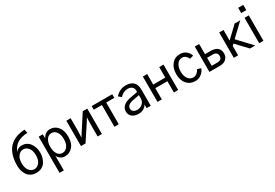

<svg xmlns="http://www.w3.org/2000/svg" viewBox="68 -2039 5060 3527"><g transform="rotate(-30 2598.0 -275.0)"><path d="M40 -268.6Q40 -527.3 164.1 -653.3Q276.4 -767.6 488.3 -780.3L503.9 -703.1Q257.8 -694.3 177.7 -514.6L167 -489.3Q185.5 -518.6 219.7 -537.1Q253.9 -555.7 294.9 -555.7Q401.4 -555.7 464.8 -472.7Q528.3 -389.6 528.3 -268.6Q528.3 -217.8 515.1 -169.9Q502 -122.1 475.1 -78.6Q448.2 -35.2 398.9 -8.8Q349.6 17.6 285.2 17.6Q220.7 17.6 171.4 -8.3Q122.1 -34.2 94.2 -77.1Q66.4 -120.1 53.2 -168.5Q40 -216.8 40 -268.6ZM133.8 -268.6Q133.8 -169.9 177.7 -114.7Q221.7 -59.6 285.2 -59.6Q347.7 -59.6 391.6 -114.7Q435.5 -169.9 435.5 -268.6Q435.5 -369.1 391.6 -423.8Q347.7 -478.5 285.2 -478.5Q222.7 -478.5 178.2 -424.3Q133.8 -370.1 133.8 -268.6Z M739.3 -269.5Q739.3 -174.8 776.9 -117.2Q814.5 -59.6 881.8 -59.6Q945.3 -59.6 986.8 -115.7Q1028.3 -171.9 1028.3 -269.5Q1028.3 -362.3 988.8 -420.4Q949.2 -478.5 881.8 -478.5Q817.4 -478.5 778.3 -419.9Q739.3 -361.3 739.3 -269.5ZM648.4 229.5V-538.1H736.3V-450.2Q758.8 -497.1 800.3 -526.4Q841.8 -555.7 894.5 -555.7Q993.2 -555.7 1057.1 -478Q1121.1 -400.4 1121.1 -269.5Q1121.1 -128.9 1053.2 -55.7Q985.4 17.6 894.5 17.6Q836.9 17.6 796.9 -11.2Q756.8 -40 739.3 -82V229.5Z M1235.4 0V-538.1H1327.1V-273.4Q1327.1 -215.8 1321.3 -135.7H1325.2L1377 -218.8L1584 -538.1H1679.7V0H1588.9V-266.6Q1588.9 -343.8 1594.7 -402.3H1592.8L1547.9 -328.1L1332 0Z M1773.4 -460.9V-538.1H2209V-460.9H2037.1V0H1945.3V-460.9Z M2357.4 -142.6Q2357.4 -107.4 2386.7 -83Q2416 -58.6 2465.8 -58.6Q2532.2 -58.6 2578.6 -101.6Q2625 -144.5 2625 -211.9V-278.3Q2585.9 -268.6 2498 -254.9Q2357.4 -231.4 2357.4 -142.6ZM2265.6 -134.8Q2265.6 -286.1 2495.1 -321.3Q2594.7 -336.9 2625 -346.7V-377Q2625 -423.8 2592.3 -453.1Q2559.6 -482.4 2500 -482.4Q2453.1 -482.4 2409.7 -460.4Q2366.2 -438.5 2336.9 -402.3L2279.3 -451.2Q2319.3 -499 2377 -527.3Q2434.6 -555.7 2498 -555.7Q2715.8 -555.7 2715.8 -340.8V0H2627.9V-81.1Q2611.3 -41 2564.5 -11.7Q2517.6 17.6 2454.1 17.6Q2365.2 17.6 2315.4 -24.9Q2265.6 -67.4 2265.6 -134.8Z M2858.4 0V-538.1H2950.2V-315.4H3206.1V-538.1H3296.9V0H3206.1V-238.3H2950.2V0Z M3411.1 -268.6Q3411.1 -397.5 3477.5 -476.6Q3543.9 -555.7 3654.3 -555.7Q3729.5 -555.7 3781.7 -511.7Q3834 -467.8 3850.6 -409.2L3772.5 -386.7Q3758.8 -424.8 3727.5 -451.7Q3696.3 -478.5 3655.3 -478.5Q3585.9 -478.5 3545.4 -418.9Q3504.9 -359.4 3504.9 -268.6Q3504.9 -171.9 3547.4 -115.7Q3589.8 -59.6 3655.3 -59.6Q3700.2 -59.6 3735.8 -89.4Q3771.5 -119.1 3786.1 -158.2L3864.3 -134.8Q3844.7 -73.2 3787.6 -27.8Q3730.5 17.6 3654.3 17.6Q3545.9 17.6 3478.5 -60.1Q3411.1 -137.7 3411.1 -268.6Z M3960 0V-538.1H4052.7V-323.2H4168.9Q4266.6 -323.2 4314.9 -280.8Q4363.3 -238.3 4363.3 -160.2Q4363.3 -89.8 4315.9 -44.9Q4268.6 0 4178.7 0ZM4052.7 -76.2H4171.9Q4270.5 -76.2 4270.5 -161.1Q4270.5 -246.1 4169.9 -246.1H4052.7Z M4477.5 0V-538.1H4569.3V-313.5L4805.7 -538.1H4924.8L4661.1 -288.1L4931.6 0H4820.3L4602.5 -230.5L4569.3 -198.2V0Z M5005.9 -644.5V-755.9H5114.3V-644.5ZM5015.6 0V-538.1H5105.5V0Z"/></g></svg>

Font: Gothic A1 Medium
Style: Regular
Weight: 500
Designer: HanYang I&C Co.,Ltd.
Foundry: HanYang I&C Co.,Ltd.
Version: Version 2.50